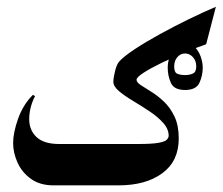

<svg xmlns="http://www.w3.org/2000/svg" viewBox="-20 -558 670 578"><path d="M292.5 0H141.1Q100.6 0 73.5 -19.3Q46.4 -38.6 33 -68.1Q19.5 -97.7 19.5 -127.4Q19.5 -158.2 34.4 -200.4Q49.3 -242.7 79.1 -272.5L85.4 -268.6Q76.2 -250.5 72 -232.9Q67.9 -215.3 67.9 -199.7Q67.9 -166 90.1 -145.3Q112.3 -124.5 158.2 -124.5H294.4Q300.3 -124.5 304.2 -114.3Q308.1 -104 310.1 -90.3Q312 -76.7 312 -66.4Q312 -54.7 309.8 -39.1Q307.6 -23.4 303.2 -11.7Q298.8 0 292.5 0ZM629.9 -537.6 600.6 -424.8Q570.8 -414.6 534.7 -399.4Q498.5 -384.3 465.8 -368.4Q433.1 -352.5 412.1 -338.9Q391.1 -325.2 391.1 -317.9Q391.1 -310.1 403.8 -301.8Q416.5 -293.5 435.5 -281.7Q454.6 -270 473.6 -252Q492.7 -233.9 505.4 -207Q518.1 -180.2 518.1 -141.1Q518.1 -72.8 468.5 -36.4Q418.9 0 336.9 0H290.5Q280.3 0 271.7 -18.3Q263.2 -36.6 263.2 -62.5Q263.2 -87.9 271.7 -106.2Q280.3 -124.5 290.5 -124.5H395.5Q438.5 -124.5 457.8 -128.2Q477.1 -131.8 482.2 -137.5Q487.3 -143.1 487.8 -148.9Q487.8 -169.9 470.9 -188.5Q454.1 -207 429.4 -223.4Q404.8 -239.7 379.9 -254.6Q355 -269.5 338.1 -283.7Q321.3 -297.9 321.3 -312Q321.3 -323.7 326.4 -344.2Q331.5 -364.7 339.4 -373.5Q353.5 -388.7 386 -410.2Q418.5 -431.6 460.7 -454.8Q502.9 -478 547.4 -499.8Q591.8 -521.5 629.9 -537.6ZM537.1 -287.1Q503.9 -287.1 494.4 -308.6Q484.9 -330.1 484.9 -354.5Q484.9 -369.6 490.5 -386.7Q496.1 -403.8 507.6 -416Q519 -428.2 537.1 -428.2Q555.2 -428.2 566.9 -416Q578.6 -403.8 584.5 -386.7Q590.3 -369.6 590.3 -354.5Q590.3 -330.1 580.3 -308.6Q570.3 -287.1 537.1 -287.1ZM537.1 -332Q550.8 -332 560.8 -336.7Q570.8 -341.3 570.8 -357.9Q570.8 -375 560.8 -386Q550.8 -397 537.1 -397Q523.4 -397 513.9 -386Q504.4 -375 504.4 -357.9Q504.4 -339.8 513.9 -335.9Q523.4 -332 537.1 -332Z"/></svg>

Font: Lateef
Style: Bold
Weight: 700
Designer: SIL International
Foundry: SIL International
Version: Version 4.200